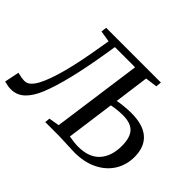

<svg xmlns="http://www.w3.org/2000/svg" viewBox="-176 -1018 1300 1300"><g transform="rotate(45 474.0 -367.5)"><path d="M-30.5 -2.5 -9 -107.5Q36 -97 58 -97Q83 -97 102 -114Q121 -131 139 -164Q207 -292.5 260.5 -622L272 -690L191 -703L196 -743H720L716 -703L630 -691.5L596.5 -443.5Q616.5 -448 654 -452Q691.5 -456 724.5 -456Q837.5 -456 894 -406.2Q950.5 -356.5 950.5 -260.5Q950.5 -185 913.2 -124.5Q876 -64 805.5 -29Q735 6 639.5 6Q619.5 6 563.5 3Q506.5 0 486.5 0H355.5L359 -36.5L434.5 -49.5L523.5 -692.5H330L318 -618Q266.5 -302.5 202.5 -143.5Q172.5 -69.5 131.5 -30.8Q90.5 8 33.5 8Q19 8 5 5.8Q-9 3.5 -30.5 -2.5ZM837 -253Q837 -331.5 803.8 -368.2Q770.5 -405 695 -405Q664 -405 635.5 -401.5Q607 -398 589.5 -394L542.5 -49Q561.5 -45.5 586 -42.5Q610.5 -39.5 630 -39.5Q734 -39.5 785.5 -96.8Q837 -154 837 -253Z"/></g></svg>

Font: Merriweather Text
Style: Italic
Weight: 400
Italic angle: -7.8°
Designer: Eben Sorkin
Foundry: Eben Sorkin
Version: Version 2.100